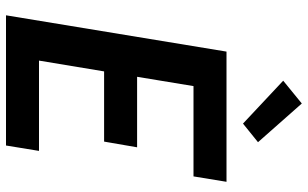

<svg xmlns="http://www.w3.org/2000/svg" viewBox="-213 -813 1026 640"><g transform="rotate(90 300.0 -493.0)"><path d="M31 0 152 -735H586L568 -625H267L236 -437H471L452 -327H218L182 -110H483L465 0ZM392 -790 249 -924 325 -986 454 -840Z"/></g></svg>

Font: Iosevka SS04 XBd Ex Obl
Style: Regular
Weight: 800
Width: 7
Italic angle: -9°
Monospace: yes
Designer: Belleve Invis
Foundry: Belleve Invis
Version: Version 19.0.0; ttfautohint (v1.8.4)